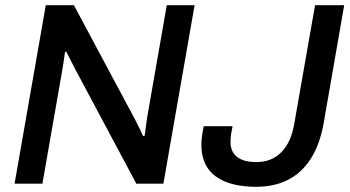

<svg xmlns="http://www.w3.org/2000/svg" viewBox="-20 -706 1345 738"><path d="M36 0 156 -686H264L492 -260Q497 -251 504 -237Q511 -223 518 -209Q525 -195 530 -183L536 -184Q538 -201 541 -221.5Q544 -242 546 -257L621 -686H728L608 0H504L282 -416Q273 -432 259 -460Q245 -488 235 -507H230Q228 -490 224 -465Q220 -440 217 -423L143 0ZM965 12Q863 12 808.5 -28.5Q754 -69 754 -149Q754 -159 755.5 -175Q757 -191 763 -221H874Q868 -193 867 -180Q866 -167 866 -161Q866 -123 891 -103Q916 -83 966 -83Q1024 -83 1061.5 -121Q1099 -159 1111 -230L1191 -686H1303L1224 -232Q1209 -149 1174 -95Q1139 -41 1086.5 -14.5Q1034 12 965 12Z"/></svg>

Font: Archivo SemiBold Medium
Style: Italic
Weight: 500
Italic angle: -10°
Version: Version 2.001